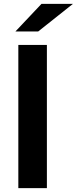

<svg xmlns="http://www.w3.org/2000/svg" viewBox="-20 -975 398 995"><path d="M223 0V-742H75V0ZM178 -812 358 -955H195L60 -812Z"/></svg>

Font: Montserrat-Alt1
Style: Bold
Weight: 700
Designer: Differentunic
Foundry: Differentunic
Version: Version 7.222